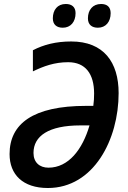

<svg xmlns="http://www.w3.org/2000/svg" viewBox="-20 -933 642 963"><path d="M471 -794C510 -794 535 -823 535 -867C535 -899 516 -913 487 -913C445 -913 421 -883 421 -841C421 -809 441 -794 471 -794ZM295 -794C334 -794 359 -823 359 -867C359 -899 339 -913 310 -913C268 -913 245 -883 245 -841C245 -809 265 -794 295 -794ZM220 10C450 10 575 -233 575 -466C575 -621 500 -725 337 -725C261 -725 199 -709 145 -681V-575C199 -601 253 -621 322 -621C409 -621 452 -562 452 -464C452 -442 451 -424 448 -402H412C145 -402 28 -312 28 -160C28 -58 94 10 220 10ZM223 -92C178 -92 148 -119 148 -166C148 -251 224 -304 383 -304H429C394 -184 324 -92 223 -92Z"/></svg>

Font: Noto Sans SemiCondensed SemiBold
Style: Italic
Weight: 600
Width: 4
Italic angle: -12°
Designer: Monotype Design Team
Foundry: Monotype Imaging Inc.
Version: Version 2.013